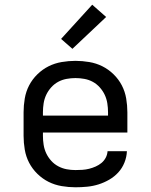

<svg xmlns="http://www.w3.org/2000/svg" viewBox="-20 -786 640 814"><path d="M300 8Q271 8 241.5 3Q212 -2 186 -15Q160 -28 138.5 -49Q117 -70 103.5 -96Q90 -122 85 -151.5Q80 -181 80 -210V-310Q80 -339 85 -368.5Q90 -398 103.5 -424Q117 -450 138.5 -471Q160 -492 186 -505Q212 -518 241.5 -523Q271 -528 300 -528Q329 -528 358.5 -523Q388 -518 414 -505Q440 -492 461.5 -471Q483 -450 496.5 -424Q510 -398 515 -368.5Q520 -339 520 -310V-224H162V-210Q162 -191 165 -172Q168 -153 176 -136Q184 -119 197 -104.5Q210 -90 227 -81Q244 -72 262.5 -68.5Q281 -65 300 -65Q315 -65 329.5 -66Q344 -67 358 -70.5Q372 -74 385.5 -80Q399 -86 410 -95Q421 -104 428 -117Q435 -130 436 -145H518Q517 -120 507.5 -96.5Q498 -73 481.5 -55Q465 -37 443.5 -24.5Q422 -12 398.5 -4.5Q375 3 350 5.5Q325 8 300 8ZM162 -296H438V-310Q438 -329 435 -348Q432 -367 424 -384Q416 -401 403 -415.5Q390 -430 373.5 -439Q357 -448 338 -451.5Q319 -455 300 -455Q281 -455 262 -451.5Q243 -448 226.5 -439Q210 -430 197 -415.5Q184 -401 176 -384Q168 -367 165 -348Q162 -329 162 -310ZM287 -579 239 -621 371 -766 430 -714Z"/></svg>

Font: Iosevka Extended
Style: Regular
Weight: 400
Width: 7
Monospace: yes
Designer: Belleve Invis
Foundry: Belleve Invis
Version: Version 32.5.0; ttfautohint (v1.8.4)